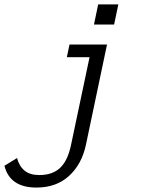

<svg xmlns="http://www.w3.org/2000/svg" viewBox="-85 -657 651 870"><path d="M432.1 -545.9H340.8L359.9 -637.2H451.2ZM80.1 192.9Q-40 192.9 -64.9 94.2L-7.8 59.1Q2 96.2 26.4 116.2Q50.8 136.2 92.8 136.2Q126 136.2 150.4 126.7Q174.8 117.2 191.4 99.6Q208 82 219 57.1Q230 32.2 236.8 0L320.8 -397.9H217.8L230 -455.1H399.9L304.2 0Q285.2 87.9 227.5 140.4Q169.9 192.9 80.1 192.9Z"/></svg>

Font: Anonymous Pro
Style: Italic
Weight: 400
Italic angle: -12°
Monospace: yes
Designer: Mark Simonson
Version: Version 1.003